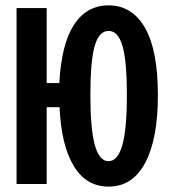

<svg xmlns="http://www.w3.org/2000/svg" viewBox="-20 -689 640 719"><path d="M202.1 -377.9Q210 -524.4 257.3 -596.7Q304.7 -668.9 386.7 -668.9Q474.6 -668.9 522.9 -585Q571.3 -501 571.3 -332.5Q571.3 -168.9 523.9 -79.6Q476.6 9.8 386.7 9.8Q302.2 9.8 255.6 -68.4Q209 -146.5 203.1 -287.6H154.8V0H42V-658.7H154.8V-377.9ZM455.1 -332.5Q455.1 -461.9 438.5 -517.6Q421.9 -573.2 386.7 -573.2Q350.6 -573.2 334.5 -516.4Q318.4 -459.5 318.4 -332.5Q318.4 -205.1 335.2 -145.3Q352.1 -85.4 386.2 -85.4Q420.9 -85.4 438 -145.3Q455.1 -205.1 455.1 -332.5Z"/></svg>

Font: Cousine
Style: Bold
Weight: 700
Monospace: yes
Designer: Steve Matteson
Foundry: Ascender Corporation
Version: Version 1.20